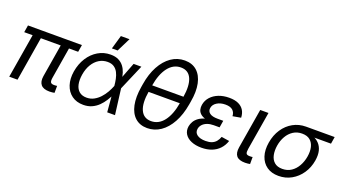

<svg xmlns="http://www.w3.org/2000/svg" viewBox="-57 -1312 3385 1885"><g transform="rotate(20 1635.5 -369.5)"><path d="M484.9 2.4Q421.4 2.4 395.5 -29.1Q369.6 -60.5 378.9 -119.6L443.8 -510.7H530.3L468.3 -137.2Q462.4 -102.5 470 -87.9Q477.5 -73.2 506.8 -73.2Q518.6 -73.2 525.1 -74Q531.7 -74.7 538.1 -75.7L537.6 -2.9Q527.8 -1 513.9 0.7Q500 2.4 484.9 2.4ZM65.4 0 150.4 -510.7H236.3L151.9 0ZM54.2 -460.9 66.4 -535.6H629.9L617.7 -460.9Z M841.3 11.7Q770.5 11.7 721.4 -23.9Q672.4 -59.6 651.6 -122.6Q630.9 -185.5 644 -266.1Q658.2 -348.6 698.2 -411.1Q738.3 -473.6 797.9 -509Q857.4 -544.4 928.7 -544.4Q978 -544.4 1012 -527.3Q1045.9 -510.3 1066.9 -482.2Q1087.9 -454.1 1098.6 -420.4Q1109.4 -386.7 1112.3 -352.5H1143.6L1136.2 -269.5L1170.4 0H1088.9L1065.9 -269.5Q1063 -303.2 1055.9 -338.1Q1048.8 -373 1033.9 -402.1Q1019 -431.2 992.7 -449Q966.3 -466.8 924.8 -466.8Q876.5 -466.8 836.4 -442.1Q796.4 -417.5 769 -372.3Q741.7 -327.1 731.4 -265.1Q721.7 -204.6 731.7 -159.7Q741.7 -114.7 771.2 -90.3Q800.8 -65.9 847.7 -65.9Q889.2 -65.9 923.3 -84.2Q957.5 -102.5 984.9 -132.1Q1012.2 -161.6 1032.5 -197Q1052.7 -232.4 1065.9 -266.6L1169.9 -535.6H1251L1135.7 -266.6L1115.7 -185.1H1087.9Q1071.8 -151.4 1050 -116.7Q1028.3 -82 998.8 -53Q969.2 -23.9 930.4 -6.1Q891.6 11.7 841.3 11.7ZM917.5 -605.5 959 -749.5H1049.3L977.5 -605.5Z M1508.8 11.7Q1432.1 11.7 1383.1 -32.2Q1334 -76.2 1316.9 -156.7Q1299.8 -237.3 1317.9 -347.7L1323.2 -379.9Q1340.8 -489.7 1384.5 -570.3Q1428.2 -650.9 1491.7 -695.1Q1555.2 -739.3 1633.3 -739.3Q1710.9 -739.3 1760.3 -695.1Q1809.6 -650.9 1826.7 -570.3Q1843.8 -489.7 1824.2 -379.9L1818.8 -347.7Q1799.8 -236.3 1755.4 -155.5Q1710.9 -74.7 1647.7 -31.5Q1584.5 11.7 1508.8 11.7ZM1521.5 -65.9Q1600.6 -65.9 1654.3 -135.5Q1708 -205.1 1729 -331.5L1739.7 -396Q1760.3 -522.5 1729.7 -592Q1699.2 -661.6 1620.1 -661.6Q1541.5 -661.6 1487.5 -592Q1433.6 -522.5 1412.6 -396L1402.3 -331.5Q1380.9 -203.6 1412.4 -134.8Q1443.8 -65.9 1521.5 -65.9ZM1377.4 -327.6 1389.2 -399.9H1767.1L1754.9 -327.6Z M2075.2 10.3Q2014.2 10.3 1968.8 -8.8Q1923.3 -27.8 1901.1 -63Q1878.9 -98.1 1886.7 -145Q1891.6 -171.4 1906 -196Q1920.4 -220.7 1947.3 -240.2Q1974.1 -259.8 2015.4 -271.2Q2056.6 -282.7 2114.7 -282.7H2183.1L2176.3 -238.8H2114.7Q2077.1 -238.8 2047.9 -227.8Q2018.6 -216.8 2000.5 -197Q1982.4 -177.2 1978 -151.9Q1971.2 -112.3 2002.2 -89.1Q2033.2 -65.9 2091.3 -65.9Q2129.9 -65.9 2156 -76.4Q2182.1 -86.9 2199.5 -107.4Q2216.8 -127.9 2227.5 -157.7L2310.1 -145Q2293.9 -95.7 2261.2 -60.8Q2228.5 -25.9 2181.6 -7.8Q2134.8 10.3 2075.2 10.3ZM2113.3 -256.8Q2056.6 -256.8 2020.5 -267.3Q1984.4 -277.8 1964.6 -295.9Q1944.8 -314 1939 -337.6Q1933.1 -361.3 1937.5 -387.7Q1945.8 -436 1977.8 -471.2Q2009.8 -506.3 2058.6 -525.4Q2107.4 -544.4 2167.5 -544.4Q2226.6 -544.4 2264.6 -526.4Q2302.7 -508.3 2322 -476.1Q2341.3 -443.8 2342.8 -399.9L2257.8 -384.8Q2256.3 -423.8 2231.4 -446.3Q2206.5 -468.8 2155.3 -468.8Q2102.5 -468.8 2066.2 -445.6Q2029.8 -422.4 2024.4 -385.3Q2019.5 -352.1 2045.7 -331.8Q2071.8 -311.5 2128.9 -311.5H2188L2179.2 -256.8Z M2529.3 2.4Q2464.4 2.4 2439 -28.1Q2413.6 -58.6 2423.3 -119.6L2492.7 -535.6H2579.1L2512.7 -137.2Q2506.8 -101.6 2513.9 -87.6Q2521 -73.7 2550.3 -73.7Q2561 -73.7 2568.1 -74.2Q2575.2 -74.7 2580.6 -76.2V-2.9Q2571.3 -1 2557.6 0.7Q2543.9 2.4 2529.3 2.4Z M2880.9 11.7Q2807.1 11.7 2757.8 -23.2Q2708.5 -58.1 2688 -120.4Q2667.5 -182.6 2681.2 -264.2Q2694.8 -345.7 2735.6 -406.7Q2776.4 -467.8 2837.4 -501.7Q2898.4 -535.6 2971.7 -535.6H3270.5L3258.8 -462.4H3037.1L2960 -458.5Q2907.7 -458.5 2867.9 -432.6Q2828.1 -406.7 2803 -363Q2777.8 -319.3 2768.6 -264.2Q2759.8 -210 2769.3 -164.8Q2778.8 -119.6 2809.3 -92.8Q2839.8 -65.9 2892.6 -65.9Q2945.8 -65.9 2985.6 -92.5Q3025.4 -119.1 3050.8 -164.3Q3076.2 -209.5 3085.4 -264.2Q3094.7 -319.8 3084.5 -363.5Q3074.2 -407.2 3043.5 -432.9Q3012.7 -458.5 2960 -458.5L2963.9 -487.8Q3017.1 -487.8 3059.6 -473.4Q3102.1 -459 3130.4 -429.9Q3158.7 -400.9 3169.7 -357.2Q3180.7 -313.5 3170.9 -253.9Q3158.2 -177.2 3117.4 -117.2Q3076.7 -57.1 3015.6 -22.7Q2954.6 11.7 2880.9 11.7Z"/></g></svg>

Font: Inter 20pt
Style: Italic
Weight: 400
Italic angle: -9.3988°
Version: Version 4.001;git-66647c0bb